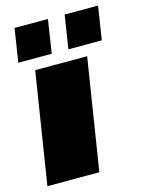

<svg xmlns="http://www.w3.org/2000/svg" viewBox="-108 -766 631 833"><g transform="rotate(-15 207.5 -350.0)"><path d="M241.7 -550 265 -700H415L391.7 -550ZM16.7 -550 40 -700H190L166.7 -550ZM0 0 79.2 -500H312.5L233.3 0Z"/></g></svg>

Font: BoonTook
Style: Italic
Weight: 400
Italic angle: -9°
Designer: Sungsit Sawaiwan
Foundry: FontUni
Version: Version 3.0